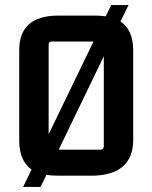

<svg xmlns="http://www.w3.org/2000/svg" viewBox="-20 -691 607 765"><path d="M422.9 -670.9 401.4 -626Q379.9 -628.9 358.4 -628.9H209Q57.6 -627 56.6 -493.2V-127.9Q57.6 -49.8 105.5 -15.6L72.3 53.7H141.6L165 5.9Q185.5 8.8 209 8.8H358.4Q506.8 2 510.7 -127.9V-493.2Q509.8 -572.3 460 -605.5L492.2 -670.9ZM173.8 -513.7Q173.8 -525.4 185.5 -525.4H352.5L173.8 -156.2ZM393.6 -106.4Q391.6 -95.7 381.8 -94.7H213.9L393.6 -466.8Z"/></svg>

Font: Gemunu Libre
Style: Bold
Weight: 700
Designer: Pushpananda Ekanayake, Sol Matas, Kosala Senevirathne
Foundry: Mooniak
Version: Version 1.001